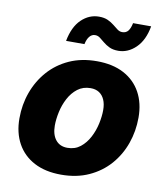

<svg xmlns="http://www.w3.org/2000/svg" viewBox="-85 -829 785 909"><g transform="rotate(10 307.5 -374.0)"><path d="M270 10.3Q193.8 10.3 140.1 -18.1Q86.4 -46.4 58.1 -97.9Q29.8 -149.4 29.8 -218.3Q29.8 -284.7 51.3 -344Q72.8 -403.3 113.5 -449.5Q154.3 -495.6 212.4 -522Q270.5 -548.3 344.7 -548.3Q420.9 -548.3 474.4 -520Q527.8 -491.7 556.2 -440.2Q584.5 -388.7 584.5 -319.3Q584.5 -253.9 563.5 -194.6Q542.5 -135.3 502 -89.1Q461.4 -43 403.1 -16.4Q344.7 10.3 270 10.3ZM277.3 -120.1Q313.5 -120.1 339.4 -140.6Q365.2 -161.1 381.8 -192.9Q398.4 -224.6 406 -260Q413.6 -295.4 413.6 -325.2Q413.6 -354.5 404.5 -375Q395.5 -395.5 378.7 -406.5Q361.8 -417.5 337.4 -417.5Q301.3 -417.5 275.1 -397.5Q249 -377.4 232.4 -345.9Q215.8 -314.5 208.3 -279.3Q200.7 -244.1 200.7 -213.9Q200.7 -170.4 220.7 -145.3Q240.7 -120.1 277.3 -120.1ZM434.6 -614.3Q409.2 -614.3 391.8 -622.6Q374.5 -630.9 361.8 -641.6Q349.1 -652.3 338.4 -660.4Q327.6 -668.5 314.9 -668.5Q298.8 -668.5 287.8 -655Q276.9 -641.6 272 -617.7H183.6Q196.8 -687 233.6 -722.4Q270.5 -757.8 317.9 -757.8Q343.3 -757.8 360.6 -749.8Q377.9 -741.7 390.9 -731.2Q403.8 -720.7 414.6 -712.6Q425.3 -704.6 438 -704.6Q456.5 -704.6 466.6 -717.8Q476.6 -731 481.4 -755.4H568.4Q556.2 -687 518.6 -650.6Q481 -614.3 434.6 -614.3Z"/></g></svg>

Font: Inter 17pt ExtraBold
Style: Italic
Weight: 800
Italic angle: -9.3988°
Version: Version 4.001;git-66647c0bb